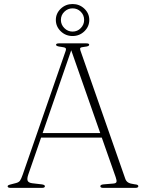

<svg xmlns="http://www.w3.org/2000/svg" viewBox="-20 -910 706 930"><path d="M197.5 -8Q197.5 0 183.5 0H31.5Q17 0 17 -7.5Q17 -10.5 20 -12.5Q23 -14.5 33 -17L58 -23.5Q71 -27 76.8 -34.8Q82.5 -42.5 90 -64L297.5 -662Q301.5 -672.5 297.8 -676.8Q294 -681 276.5 -683Q251.5 -685.5 251.5 -693Q251.5 -700 266 -700H398Q412 -700 412 -693.5Q412 -689.5 407.2 -687Q402.5 -684.5 388 -683Q372.5 -681.5 369.5 -678Q366.5 -674.5 369.5 -665.5L586.5 -45Q590.5 -32.5 600.5 -26.2Q610.5 -20 631 -17.5Q642.5 -16.5 646.2 -14.2Q650 -12 650 -8Q650 0 635.5 0H480Q466 0 466 -8Q466 -15.5 481.5 -17L529.5 -21Q542.5 -22 544.2 -29Q546 -36 540.5 -51.5L473 -243.5H179L117 -64.5Q110 -44 114 -34.5Q118 -25 135.5 -22.5L182 -17Q197.5 -15 197.5 -8ZM186.5 -265.5H465.5L325 -666.5ZM331.5 -735.5Q298 -735.5 274.2 -758.5Q250.5 -781.5 250.5 -813.5Q250.5 -845 274.2 -867.8Q298 -890.5 331.5 -890.5Q365 -890.5 388.8 -867.8Q412.5 -845 412.5 -813.5Q412.5 -781.5 388.8 -758.5Q365 -735.5 331.5 -735.5ZM331.5 -869.5Q308.5 -869.5 291.8 -853.2Q275 -837 275 -813.5Q275 -790.5 291.8 -773.8Q308.5 -757 331.5 -757Q355 -757 371.2 -773.8Q387.5 -790.5 387.5 -813.5Q387.5 -837 371.2 -853.2Q355 -869.5 331.5 -869.5Z"/></svg>

Font: Fraunces 9pt Thin
Style: Regular
Weight: 100
Version: Version 1.000;[b76b70a41]